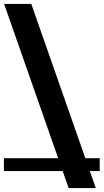

<svg xmlns="http://www.w3.org/2000/svg" viewBox="-64 -862 530 982"><path d="M426 100H287L-43 -842H96ZM-44 -53H446V13H-44Z"/></svg>

Font: Montserrat Underline Thin
Style: Bold
Weight: 700
Version: Version 9.000